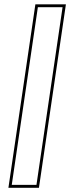

<svg xmlns="http://www.w3.org/2000/svg" viewBox="-20 -770 352 890"><path d="M19 100.5 144 -750H285.5L160.5 100.5ZM34.5 87H149L270 -736.5H155.5Z"/></svg>

Font: Tourney Thin
Style: Regular
Weight: 100
Designer: Tyler Finck
Foundry: Etcetera Type Co
Version: Version 1.015